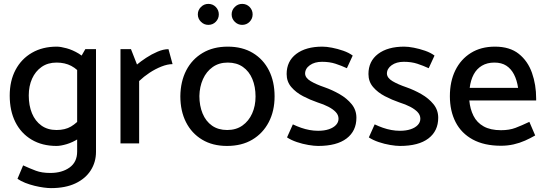

<svg xmlns="http://www.w3.org/2000/svg" viewBox="-20 -738 2809 988"><path d="M474 -485H419L377 -412V42Q377 96 338 124Q299 152 239 152Q195 152 164.5 140.5Q134 129 99 113L70 182Q87 194 110 203Q133 212 157.5 218Q182 224 204.5 227Q227 230 242 230Q317 230 368.5 205.5Q420 181 447 138.5Q474 96 474 43ZM407 -142Q376 -105 345.5 -87Q315 -69 271 -69Q225 -69 193 -92Q161 -115 144.5 -155Q128 -195 128 -247Q128 -295 145 -333Q162 -371 194 -393.5Q226 -416 271 -416Q314 -416 346.5 -399Q379 -382 410 -343L438 -411Q417 -443 385.5 -462Q354 -481 323 -489.5Q292 -498 272 -498Q199 -498 144.5 -466.5Q90 -435 60 -378.5Q30 -322 30 -246Q30 -168 59 -110Q88 -52 142.5 -19.5Q197 13 271 13Q292 13 322.5 4Q353 -5 384 -24.5Q415 -44 436 -73Z M696 0V-321Q720 -344 749.5 -363.5Q779 -383 810.5 -395.5Q842 -408 868 -408L847 -485Q821 -485 790.5 -472Q760 -459 732 -440.5Q704 -422 685 -406L654 -485H600V0Z M1148 13Q1074 13 1020 -19.5Q966 -52 937 -109.5Q908 -167 908 -243Q909 -319 938.5 -376Q968 -433 1022.5 -465.5Q1077 -498 1152 -498Q1227 -498 1281 -465.5Q1335 -433 1364 -375.5Q1393 -318 1393 -242Q1393 -167 1363 -109.5Q1333 -52 1278.5 -19.5Q1224 13 1148 13ZM1149 -69Q1195 -69 1227.5 -92Q1260 -115 1277.5 -154Q1295 -193 1295 -241Q1295 -292 1278.5 -331.5Q1262 -371 1230 -393.5Q1198 -416 1152 -416Q1107 -416 1074.5 -393Q1042 -370 1024.5 -331Q1007 -292 1006 -244Q1006 -194 1022.5 -154Q1039 -114 1071 -91.5Q1103 -69 1149 -69ZM1052 -610Q1075 -610 1090.5 -626Q1106 -642 1106 -664Q1106 -686 1090.5 -702Q1075 -718 1052 -718Q1030 -718 1014 -702Q998 -686 998 -664Q998 -642 1014 -626Q1030 -610 1052 -610ZM1226 -610Q1249 -610 1264.5 -626Q1280 -642 1280 -664Q1280 -686 1264.5 -702Q1249 -718 1226 -718Q1204 -718 1188 -702Q1172 -686 1172 -664Q1172 -642 1188 -626Q1204 -610 1226 -610Z M1457 -31Q1478 -17 1507.5 -7Q1537 3 1567 8Q1597 13 1617 13Q1713 13 1763.5 -25.5Q1814 -64 1814 -132Q1814 -172 1789.5 -202Q1765 -232 1727.5 -253.5Q1690 -275 1650 -289Q1606 -304 1578.5 -320.5Q1551 -337 1550 -359Q1550 -385 1574.5 -402.5Q1599 -420 1637 -420Q1676 -420 1706.5 -410Q1737 -400 1765 -387L1795 -452Q1775 -467 1746 -477Q1717 -487 1688.5 -492.5Q1660 -498 1639 -498Q1554 -498 1504.5 -460.5Q1455 -423 1455 -357Q1455 -318 1479 -290Q1503 -262 1539.5 -243Q1576 -224 1614 -211Q1646 -201 1670 -188.5Q1694 -176 1708 -161Q1722 -146 1722 -127Q1722 -109 1709 -95Q1696 -81 1672.5 -73Q1649 -65 1617 -65Q1595 -65 1573 -69Q1551 -73 1529.5 -80.5Q1508 -88 1487 -98Z M1878 -31Q1899 -17 1928.5 -7Q1958 3 1988 8Q2018 13 2038 13Q2134 13 2184.5 -25.5Q2235 -64 2235 -132Q2235 -172 2210.5 -202Q2186 -232 2148.5 -253.5Q2111 -275 2071 -289Q2027 -304 1999.5 -320.5Q1972 -337 1971 -359Q1971 -385 1995.5 -402.5Q2020 -420 2058 -420Q2097 -420 2127.5 -410Q2158 -400 2186 -387L2216 -452Q2196 -467 2167 -477Q2138 -487 2109.5 -492.5Q2081 -498 2060 -498Q1975 -498 1925.5 -460.5Q1876 -423 1876 -357Q1876 -318 1900 -290Q1924 -262 1960.5 -243Q1997 -224 2035 -211Q2067 -201 2091 -188.5Q2115 -176 2129 -161Q2143 -146 2143 -127Q2143 -109 2130 -95Q2117 -81 2093.5 -73Q2070 -65 2038 -65Q2016 -65 1994 -69Q1972 -73 1950.5 -80.5Q1929 -88 1908 -98Z M2739 -221V-231Q2739 -302 2717.5 -363Q2696 -424 2649.5 -461Q2603 -498 2527 -498Q2455 -498 2403 -465.5Q2351 -433 2323 -376Q2295 -319 2295 -243Q2295 -167 2324.5 -109.5Q2354 -52 2413 -20Q2472 12 2558 12Q2592 12 2623 5Q2654 -2 2682 -14.5Q2710 -27 2734 -41L2704 -111Q2664 -92 2632.5 -80Q2601 -68 2558 -68Q2504 -68 2469 -87.5Q2434 -107 2416.5 -142Q2399 -177 2395 -221ZM2397 -286Q2402 -326 2417.5 -355Q2433 -384 2460 -400Q2487 -416 2524 -416Q2561 -416 2585.5 -400Q2610 -384 2625 -355Q2640 -326 2646 -286Z"/></svg>

Font: Catamaran Medium
Style: Regular
Weight: 500
Designer: Pria Ravichandran
Version: Version 2.000